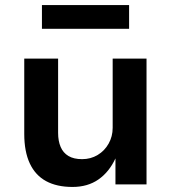

<svg xmlns="http://www.w3.org/2000/svg" viewBox="-20 -730 678 760"><path d="M267 10Q205 10 162.5 -13Q120 -36 98 -83Q76 -130 76 -200V-498H210V-204Q210 -172 220 -148.5Q230 -125 251 -112.5Q272 -100 305 -100Q339 -100 366.5 -116.5Q394 -133 410 -161.5Q426 -190 426 -224V-498H560V0H437V-103Q412 -49 369.5 -19.5Q327 10 267 10ZM146 -616V-710H491V-616Z"/></svg>

Font: Nunito Sans 8pt
Style: Bold
Weight: 700
Version: Version 3.101;gftools[0.9.27]